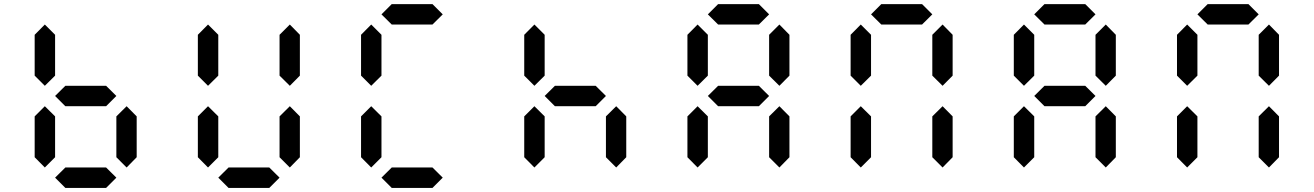

<svg xmlns="http://www.w3.org/2000/svg" viewBox="-20 -921 6438 941"><path d="M199.7 -100.1 149.9 -150.4V-350.6L199.7 -400.4L250 -350.6V-150.4ZM600.6 -100.1 550.3 -150.4V-350.6L600.6 -400.4L649.9 -350.6V-150.4ZM199.7 -500.5 149.9 -550.3V-750.5L199.7 -800.8L250 -750.5V-550.3ZM500 -400.4H300.3L250 -450.7L300.3 -500.5H500L550.3 -450.7ZM500 0H300.3L250 -50.3L300.3 -100.1H500L550.3 -50.3Z M999.5 -100.1 949.7 -150.4V-350.6L999.5 -400.4L1049.8 -350.6V-150.4ZM1400.4 -100.1 1350.1 -150.4V-350.6L1400.4 -400.4L1449.7 -350.6V-150.4ZM999.5 -500.5 949.7 -550.3V-750.5L999.5 -800.8L1049.8 -750.5V-550.3ZM1400.4 -500.5 1350.1 -550.3V-750.5L1400.4 -800.8L1449.7 -750.5V-550.3ZM1299.8 0H1100.1L1049.8 -50.3L1100.1 -100.1H1299.8L1350.1 -50.3Z M2099.6 -800.8H1899.9L1849.6 -850.6L1899.9 -900.9H2099.6L2149.9 -850.6ZM1799.3 -100.1 1749.5 -150.4V-350.6L1799.3 -400.4L1849.6 -350.6V-150.4ZM1799.3 -500.5 1749.5 -550.3V-750.5L1799.3 -800.8L1849.6 -750.5V-550.3ZM2099.6 0H1899.9L1849.6 -50.3L1899.9 -100.1H2099.6L2149.9 -50.3Z M2599.1 -100.1 2549.3 -150.4V-350.6L2599.1 -400.4L2649.4 -350.6V-150.4ZM3000 -100.1 2949.7 -150.4V-350.6L3000 -400.4L3049.3 -350.6V-150.4ZM2599.1 -500.5 2549.3 -550.3V-750.5L2599.1 -800.8L2649.4 -750.5V-550.3ZM2899.4 -400.4H2699.7L2649.4 -450.7L2699.7 -500.5H2899.4L2949.7 -450.7Z M3699.2 -800.8H3499.5L3449.2 -850.6L3499.5 -900.9H3699.2L3749.5 -850.6ZM3398.9 -100.1 3349.1 -150.4V-350.6L3398.9 -400.4L3449.2 -350.6V-150.4ZM3799.8 -100.1 3749.5 -150.4V-350.6L3799.8 -400.4L3849.1 -350.6V-150.4ZM3398.9 -500.5 3349.1 -550.3V-750.5L3398.9 -800.8L3449.2 -750.5V-550.3ZM3799.8 -500.5 3749.5 -550.3V-750.5L3799.8 -800.8L3849.1 -750.5V-550.3ZM3699.2 -400.4H3499.5L3449.2 -450.7L3499.5 -500.5H3699.2L3749.5 -450.7Z M4499 -800.8H4299.3L4249 -850.6L4299.3 -900.9H4499L4549.3 -850.6ZM4198.7 -100.1 4148.9 -150.4V-350.6L4198.7 -400.4L4249 -350.6V-150.4ZM4599.6 -100.1 4549.3 -150.4V-350.6L4599.6 -400.4L4648.9 -350.6V-150.4ZM4198.7 -500.5 4148.9 -550.3V-750.5L4198.7 -800.8L4249 -750.5V-550.3ZM4599.6 -500.5 4549.3 -550.3V-750.5L4599.6 -800.8L4648.9 -750.5V-550.3Z M5298.8 -800.8H5099.1L5048.8 -850.6L5099.1 -900.9H5298.8L5349.1 -850.6ZM4998.5 -100.1 4948.7 -150.4V-350.6L4998.5 -400.4L5048.8 -350.6V-150.4ZM5399.4 -100.1 5349.1 -150.4V-350.6L5399.4 -400.4L5448.7 -350.6V-150.4ZM4998.5 -500.5 4948.7 -550.3V-750.5L4998.5 -800.8L5048.8 -750.5V-550.3ZM5399.4 -500.5 5349.1 -550.3V-750.5L5399.4 -800.8L5448.7 -750.5V-550.3ZM5298.8 -400.4H5099.1L5048.8 -450.7L5099.1 -500.5H5298.8L5349.1 -450.7Z M6098.6 -800.8H5898.9L5848.6 -850.6L5898.9 -900.9H6098.6L6148.9 -850.6ZM5798.3 -100.1 5748.5 -150.4V-350.6L5798.3 -400.4L5848.6 -350.6V-150.4ZM6199.2 -100.1 6148.9 -150.4V-350.6L6199.2 -400.4L6248.5 -350.6V-150.4ZM5798.3 -500.5 5748.5 -550.3V-750.5L5798.3 -800.8L5848.6 -750.5V-550.3ZM6199.2 -500.5 6148.9 -550.3V-750.5L6199.2 -800.8L6248.5 -750.5V-550.3Z"/></svg>

Font: E1234
Style: Regular
Weight: 400
Designer: GGBot
Version: Version 1.00;September 7, 2020